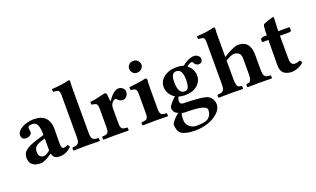

<svg xmlns="http://www.w3.org/2000/svg" viewBox="-93 -1222 3264 1984"><g transform="rotate(-20 1539.0 -230.0)"><path d="M295.4 -48.3 289.1 -47.9Q261.7 -26.9 225.6 -8.5Q189.5 9.8 168.9 9.8Q104.5 9.8 74.2 -16.6Q43.9 -43 43.9 -95.2Q43.9 -111.8 48.6 -126.2Q53.2 -140.6 60.8 -151.9Q68.4 -163.1 81.5 -173.3Q94.7 -183.6 107.9 -191.4Q121.1 -199.2 141.6 -207.5Q162.1 -215.8 179.7 -221.7L223.1 -235.8L290 -256.8Q290 -293.9 285.9 -320.6Q281.7 -347.2 275.1 -362.8Q268.6 -378.4 258.1 -387.5Q247.6 -396.5 237.3 -399.2Q227.1 -401.9 212.9 -401.9Q173.8 -401.9 170.9 -379.4Q169.4 -369.6 172.4 -353Q175.3 -336.4 175.3 -332Q175.3 -313.5 157.2 -299.6Q139.2 -285.6 113.3 -285.6Q61.5 -285.6 61.5 -336.4Q61.5 -367.2 93 -392.8Q124.5 -418.5 166.5 -431.2Q208.5 -443.8 247.1 -443.8Q418 -443.8 418 -271L416 -127Q416 -89.4 421.9 -74.7Q427.7 -60.1 443.8 -60.1Q466.8 -60.1 485.8 -74.2Q495.6 -66.4 499.8 -60.5Q503.9 -54.7 503.9 -45.9Q474.6 -18.1 443.6 -4.2Q412.6 9.8 373 9.8Q305.2 9.8 295.4 -48.3ZM290 -217.8 237.8 -201.2Q217.3 -194.3 203.1 -186Q189 -177.7 181.4 -169.9Q173.8 -162.1 169.7 -151.1Q165.5 -140.1 164.8 -131.8Q164.1 -123.5 164.1 -109.9Q164.1 -84 178.2 -66.9Q192.4 -49.8 222.2 -49.8Q245.1 -49.8 290 -85.9Z M606 -127V-564.9Q606 -584 605.5 -594.2Q605 -604.5 602.1 -613.8Q599.1 -623 595.9 -626.7Q592.8 -630.4 583.3 -633.5Q573.7 -636.7 565.2 -637.7Q556.6 -638.7 538.1 -640.1Q530.3 -653.8 534.7 -671.9Q587.9 -674.3 641.4 -681.6Q694.8 -689 722.7 -698.2Q738.8 -698.2 738.8 -685.1Q735.8 -647.9 735.8 -583V-127Q735.8 -95.2 739 -77.4Q742.2 -59.6 752 -49.6Q761.7 -39.6 774.7 -36.4Q787.6 -33.2 813 -32.2Q817.4 -27.8 817.4 -15.1Q817.4 -2.4 813 2Q727.1 0 670.9 0Q612.8 0 528.8 2Q524.4 -2.4 524.4 -15.1Q524.4 -27.8 528.8 -32.2Q554.2 -33.2 567.1 -36.4Q580.1 -39.6 589.8 -49.6Q599.6 -59.6 602.8 -77.4Q606 -95.2 606 -127Z M1058.6 -268.1V-122.1Q1058.6 -100.6 1059.3 -86.9Q1060.1 -73.2 1063.7 -62.7Q1067.4 -52.2 1071.3 -47.4Q1075.2 -42.5 1085 -39.1Q1094.7 -35.6 1103.5 -34.4Q1112.3 -33.2 1130.4 -32.2Q1134.8 -27.8 1134.8 -15.1Q1134.8 -2.4 1130.4 2Q1044.4 0 993.7 0Q940.4 0 856.4 2Q852.1 -2.4 852.1 -15.1Q852.1 -27.8 856.4 -32.2Q875 -33.7 883.3 -34.7Q891.6 -35.6 901.9 -39.3Q912.1 -43 915.8 -47.9Q919.4 -52.7 923.3 -63Q927.2 -73.2 928 -86.9Q928.7 -100.6 928.7 -122.1V-309.1Q928.7 -351.6 917 -363.8Q905.3 -376 863.8 -379.9Q862.3 -384.8 861.1 -395.5Q859.9 -406.2 861.3 -411.1Q923.8 -417 1027.3 -443.8Q1037.6 -443.8 1043.7 -438.7Q1049.8 -433.6 1050.8 -426.8Q1055.7 -377.9 1057.6 -348.1H1061.5Q1127.9 -443.8 1180.7 -443.8Q1207 -443.8 1226.8 -426Q1246.6 -408.2 1246.6 -388.2Q1246.6 -357.4 1229 -336.4Q1211.4 -315.4 1189 -315.4Q1158.2 -315.4 1140.6 -332L1134.3 -338.9Q1128.9 -343.8 1127 -345.5Q1125 -347.2 1121.3 -349.1Q1117.7 -351.1 1114.3 -351.1Q1107.4 -351.1 1101.1 -348.1Q1094.7 -345.2 1092.3 -342.8L1082.5 -334Q1058.6 -311 1058.6 -268.1Z M1490.2 -122.1Q1490.2 -100.6 1491 -86.9Q1491.7 -73.2 1495.6 -62.7Q1499.5 -52.2 1503.2 -47.4Q1506.8 -42.5 1516.8 -39.1Q1526.9 -35.6 1535.6 -34.4Q1544.4 -33.2 1562.5 -32.2Q1566.9 -27.8 1566.9 -15.1Q1566.9 -2.4 1562.5 2Q1476.6 0 1425.3 0Q1372.1 0 1288.1 2Q1283.7 -2.4 1283.7 -15.1Q1283.7 -27.8 1288.1 -32.2Q1306.6 -33.7 1314.9 -34.7Q1323.2 -35.6 1333.5 -39.3Q1343.8 -43 1347.4 -47.9Q1351.1 -52.7 1355 -63Q1358.9 -73.2 1359.6 -86.9Q1360.4 -100.6 1360.4 -122.1V-314Q1360.4 -356 1348.9 -367.9Q1337.4 -379.9 1295.4 -383.8Q1293.9 -388.7 1293 -399.9Q1292 -411.1 1293.5 -416Q1307.1 -418 1334.7 -421.1Q1362.3 -424.3 1378.4 -426.8L1415.5 -431.6Q1435.5 -434.6 1449.2 -437.5Q1462.9 -440.4 1471.2 -443.8Q1494.1 -443.8 1494.1 -426.8Q1490.2 -371.1 1490.2 -321.3ZM1355.5 -596.2Q1355.5 -620.6 1373.8 -639.4Q1392.1 -658.2 1425.3 -658.2Q1454.6 -658.2 1472.4 -637.5Q1490.2 -616.7 1490.2 -591.8Q1490.2 -569.8 1470.5 -549.8Q1450.7 -529.8 1419.4 -529.8Q1390.6 -529.8 1373 -549.8Q1355.5 -569.8 1355.5 -596.2Z M1870.1 -288.1Q1870.1 -348.1 1854 -377Q1837.9 -405.8 1803.2 -405.8Q1773.4 -405.8 1759.8 -382.8Q1746.1 -359.9 1746.1 -305.2Q1746.1 -180.2 1815.9 -180.2Q1824.7 -180.2 1831.5 -182.1Q1838.4 -184.1 1845.9 -190.7Q1853.5 -197.3 1858.6 -208.5Q1863.8 -219.7 1866.9 -240Q1870.1 -260.3 1870.1 -288.1ZM1754.9 24.9Q1725.6 24.9 1710.9 19Q1705.6 28.3 1703.1 41.7Q1700.7 55.2 1700.4 64.2Q1700.2 73.2 1700.2 96.2Q1700.2 135.7 1731.7 165.8Q1763.2 195.8 1811 195.8Q1896.5 195.8 1931.2 176.3Q1954.6 163.1 1967.3 136.7Q1980 109.9 1980 81.1Q1980 24.9 1754.9 24.9ZM2046.9 -394Q2029.8 -394 2016.6 -405.3Q2003.4 -416.5 2000 -428.2Q1994.1 -439.9 1981 -439.9Q1973.6 -439.9 1954.8 -429.7Q1936 -419.4 1930.2 -412.1Q1992.2 -361.8 1992.2 -291Q1992.2 -228.5 1942.9 -185.1Q1894.5 -142.1 1811 -142.1Q1760.7 -142.1 1737.8 -152.8Q1736.8 -149.9 1732.4 -141.1Q1728 -132.3 1725.6 -125.2Q1723.1 -118.2 1723.1 -110.8Q1723.1 -96.7 1727.3 -87.6Q1731.4 -78.6 1739.3 -74.7Q1747.1 -70.8 1753.2 -69.8Q1759.3 -68.8 1768.1 -68.8Q1843.3 -68.8 1924.3 -61Q2005.4 -53.2 2031.2 -36.1Q2058.1 -18.1 2069.6 7.8Q2081.1 33.7 2081.1 55.2Q2081.1 107.4 2035.2 150.4Q1989.3 193.4 1921.6 215.6Q1854 237.8 1783.2 237.8Q1676.3 237.8 1629.9 205.1Q1610.8 191.4 1601.1 163.8Q1591.3 136.2 1591.3 106Q1591.3 92.3 1619.6 58.3Q1647.9 24.4 1678.2 5.9Q1649.9 -3.4 1637.2 -22Q1624 -42.5 1624 -67.9Q1624 -81.5 1650.4 -113Q1676.8 -144.5 1703.1 -167.5Q1668 -187 1647 -222.7Q1626 -258.3 1626 -295.9Q1626 -368.2 1693.8 -412.1Q1742.7 -443.8 1812 -443.8Q1874.5 -443.8 1896 -432.1Q1920.4 -454.1 1958.5 -472.7Q1996.6 -491.2 2026.9 -491.2Q2053.2 -491.2 2072.3 -475.1Q2091.3 -459 2091.3 -442.9Q2091.3 -416 2080.1 -405Q2068.8 -394 2046.9 -394Z M2628.9 -127.9Q2628.9 -95.7 2632.1 -77.9Q2635.3 -60.1 2645 -49.8Q2654.8 -39.6 2667.7 -36.4Q2680.7 -33.2 2706.1 -32.2Q2710.4 -27.8 2710.4 -15.1Q2710.4 -2.4 2706.1 2Q2620.1 0 2564 0Q2525.9 0 2441.9 2Q2437.5 -2.4 2437.5 -15.1Q2437.5 -27.8 2441.9 -32.2Q2464.8 -33.7 2475.6 -39.8Q2486.3 -45.9 2492.7 -66.2Q2499 -86.4 2499 -127.9V-294.9Q2499 -335 2478.3 -352.5Q2457.5 -370.1 2424.3 -370.1Q2391.6 -370.1 2331.1 -331.5V-127Q2331.1 -85.9 2337.2 -65.9Q2343.3 -45.9 2354 -39.8Q2364.7 -33.7 2388.2 -32.2Q2392.6 -27.8 2392.6 -15.1Q2392.6 -2.4 2388.2 2Q2302.2 0 2266.1 0Q2208 0 2124 2Q2119.6 -2.4 2119.6 -15.1Q2119.6 -27.8 2124 -32.2Q2149.4 -33.2 2162.4 -36.4Q2175.3 -39.6 2185.1 -49.6Q2194.8 -59.6 2198 -77.4Q2201.2 -95.2 2201.2 -127V-564.9Q2201.2 -584 2200.7 -594.2Q2200.2 -604.5 2197.3 -613.8Q2194.3 -623 2191.2 -626.7Q2188 -630.4 2178.5 -633.5Q2168.9 -636.7 2160.4 -637.7Q2151.9 -638.7 2133.3 -640.1Q2125.5 -653.8 2129.9 -671.9Q2183.1 -674.3 2236.6 -681.6Q2290 -689 2317.9 -698.2Q2334 -698.2 2334 -685.1Q2331.1 -647.9 2331.1 -583V-371.6Q2378.9 -401.9 2424.8 -422.9Q2470.7 -443.8 2496.1 -443.8Q2628.9 -443.8 2628.9 -284.2Z M2782.7 -434.1H2810.5Q2810.5 -534.7 2821.8 -549.8Q2824.7 -553.7 2833.7 -557.6Q2842.8 -561.5 2855.7 -565.7Q2868.7 -569.8 2874.5 -572.3Q2886.7 -577.1 2908.2 -583.5Q2929.7 -589.8 2935.1 -589.8Q2942.9 -589.8 2942.9 -581.1Q2939.5 -534.2 2937.5 -467.8L2936.5 -434.1H3053.7Q3061.5 -434.1 3061.5 -428.2V-397Q3061.5 -391.1 3053.7 -387.5Q3045.9 -383.8 3037.6 -383.8H2936.5Q2936.5 -327.6 2937 -236.6Q2937.5 -145.5 2937.5 -127Q2937.5 -92.3 2950.4 -76.2Q2963.4 -60.1 2981.9 -60.1Q3019.5 -60.1 3038.6 -74.2Q3048.3 -66.4 3052.5 -60.5Q3056.6 -54.7 3056.6 -45.9Q3041 -24.4 3001 -7.3Q2960.9 9.8 2920.9 9.8Q2901.4 9.8 2877.4 2.4Q2853.5 -4.9 2837.9 -18.1Q2807.6 -44.4 2807.6 -105Q2807.6 -263.2 2810.5 -383.8H2745.6Q2740.7 -383.8 2740.7 -390.1V-418.9Q2757.8 -434.1 2782.7 -434.1Z"/></g></svg>

Font: Linux Libertine G
Style: Bold
Weight: 700
Designer: Philipp H. Poll
Foundry: Philipp H. Poll
Version: Version 5.0.3